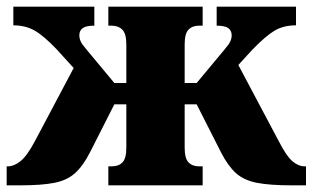

<svg xmlns="http://www.w3.org/2000/svg" viewBox="-20 -556 938 576"><path d="M0 0V-57H4Q22 -57 41.5 -72.5Q61 -88 85 -133L201 -352L150 -408Q111 -449 83.5 -464.5Q56 -480 20 -480V-536H263V-479Q238 -479 228 -471.5Q218 -464 218 -450Q218 -441 222 -432Q226 -423 239 -408L323 -307H359V-423Q359 -455 347 -467Q335 -479 315 -479H305V-536H588V-479H577Q557 -479 545.5 -467Q534 -455 534 -423V-307H570L654 -408Q667 -423 671 -432Q675 -441 675 -450Q675 -464 665 -471.5Q655 -479 630 -479V-536H868V-480Q831 -480 804.5 -464.5Q778 -449 738 -408L695 -361L816 -133Q839 -88 857 -72.5Q875 -57 894 -57H898V0H854Q790 0 751 -7.5Q712 -15 688 -36.5Q664 -58 643 -99L570 -243H534V-113Q534 -81 545.5 -69Q557 -57 577 -57H588V0H305V-57H316Q336 -57 347.5 -69Q359 -81 359 -113V-243H323L250 -99Q229 -58 205 -36.5Q181 -15 143 -7.5Q105 0 41 0Z"/></svg>

Font: Noto Serif ExtraBold
Style: Regular
Weight: 800
Designer: Monotype Design Team
Foundry: Monotype Imaging Inc.
Version: Version 2.014